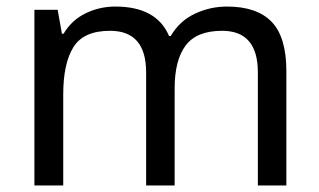

<svg xmlns="http://www.w3.org/2000/svg" viewBox="-20 -566 975 586"><path d="M673 -546Q764 -546 809 -499.5Q854 -453 854 -349V0H767V-345Q767 -472 658 -472Q580 -472 546.5 -427Q513 -382 513 -296V0H426V-345Q426 -472 316 -472Q235 -472 204 -422Q173 -372 173 -278V0H85V-536H156L169 -463H174Q199 -505 241.5 -525.5Q284 -546 332 -546Q458 -546 496 -456H501Q528 -502 574.5 -524Q621 -546 673 -546Z"/></svg>

Font: Noto Sans Tifinagh Ghat
Style: Regular
Weight: 400
Designer: JamraPatel
Foundry: JamraPatel LLC
Version: Version 2.006; ttfautohint (v1.8.4.7-5d5b)